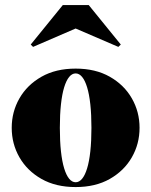

<svg xmlns="http://www.w3.org/2000/svg" viewBox="-20 -748 612 778"><path d="M286.5 10Q206 10 148 -23Q90 -56 58.8 -110.5Q27.5 -165 27.5 -230Q27.5 -295 58.8 -349.5Q90 -404 148 -437Q206 -470 286.5 -470Q367 -470 425 -437Q483 -404 514.2 -349.5Q545.5 -295 545.5 -230Q545.5 -165 514.2 -110.5Q483 -56 425 -23Q367 10 286.5 10ZM286.5 -9.5Q301 -9.5 312.8 -23.8Q324.5 -38 333 -65.8Q341.5 -93.5 346 -134.8Q350.5 -176 350.5 -230Q350.5 -284 346 -325.2Q341.5 -366.5 333 -394.2Q324.5 -422 312.8 -436.2Q301 -450.5 286.5 -450.5Q272 -450.5 260.2 -436.2Q248.5 -422 240 -394.2Q231.5 -366.5 227 -325.2Q222.5 -284 222.5 -230Q222.5 -176 227 -134.8Q231.5 -93.5 240 -65.8Q248.5 -38 260.2 -23.8Q272 -9.5 286.5 -9.5ZM114 -558 104.5 -567.5 234.5 -727.5H339.5L469.5 -567.5L459.5 -558L286.5 -632.5Z"/></svg>

Font: Bodoni Moda Black
Style: Regular
Weight: 900
Version: Version 2.005